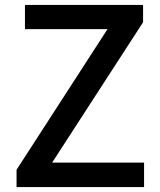

<svg xmlns="http://www.w3.org/2000/svg" viewBox="-20 -757 647 777"><path d="M47 0V-70L415 -639H81V-737H559V-667L191 -99H563V0Z"/></svg>

Font: Source Han Sans SC Medium
Style: Regular
Weight: 500
Designer: Ryoko NISHIZUKA 西塚涼子 (kana, bopomofo & ideographs); Paul D. Hunt (Latin, Greek & Cyrillic); Sandoll Communications 산돌커뮤니
Foundry: Adobe
Version: Version 2.004;hotconv 1.0.118;makeotfexe 2.5.65603